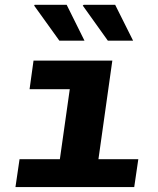

<svg xmlns="http://www.w3.org/2000/svg" viewBox="-20 -756 640 776"><path d="M206 0 262 -395.5H99.5L115.5 -511H434L362 0ZM42.5 0 59 -112.5H539L522.5 0ZM416 -591.5 314.5 -733.5 318.5 -736.5H445.5L518 -591.5ZM220 -591.5 118 -733.5 120 -736.5H249.5L321.5 -591.5Z"/></svg>

Font: Chivo Mono Medium
Style: Italic
Weight: 500
Italic angle: -8.05°
Monospace: yes
Designer: Hector Gatti
Foundry: Omnibus-Type
Version: Version 1.008